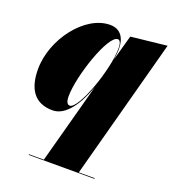

<svg xmlns="http://www.w3.org/2000/svg" viewBox="-132 -571 829 921"><g transform="rotate(20 283.0 -110.0)"><path d="M352 -375C352 -428.5 329 -470 273.5 -470C145.5 -470 20 -305.5 20 -152.5C20 -55 58 10 152.5 10C222.5 10 273.5 -74 306 -164.5L195 246.5H119V250H454.5V246.5H373.5L566 -470L382.5 -450L346 -319C350 -343.5 352 -363 352 -375ZM349 -378.5C349 -263.5 266.5 -39.5 223 -39.5C208 -39.5 202.5 -57 202.5 -79.5C202.5 -184.5 281.5 -418 331 -418C341.5 -418 349 -405.5 349 -378.5Z"/></g></svg>

Font: Bodoni* 48pt Fatface
Style: Italic
Weight: 900
Italic angle: -13°
Version: Version 2.3